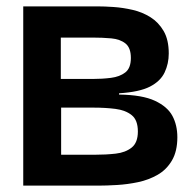

<svg xmlns="http://www.w3.org/2000/svg" viewBox="-20 -583 612 603"><path d="M53 0V-563H285Q308 -563 337 -561Q366 -559 396.5 -552Q427 -545 452.5 -529Q478 -513 494 -485.5Q510 -458 510 -415Q510 -383 497 -355.5Q484 -328 451 -311Q418 -294 354 -290V-286Q427 -285 466.5 -266.5Q506 -248 521.5 -219Q537 -190 537 -152Q537 -108 520 -79Q503 -50 475 -34Q447 -18 414 -11Q381 -4 347.5 -2Q314 0 288 0ZM172 -97H277Q313 -97 343.5 -100.5Q374 -104 393.5 -119.5Q413 -135 413 -170Q413 -206 393.5 -221.5Q374 -237 342.5 -241Q311 -245 274 -245H172ZM171 -335H270Q301 -335 328.5 -338.5Q356 -342 373.5 -355.5Q391 -369 391 -401Q391 -433 374 -446.5Q357 -460 329.5 -462.5Q302 -465 270 -465H171Z"/></svg>

Font: Darker Grotesque Light ExtraBold
Style: Regular
Weight: 800
Version: Version 1.000;gftools[0.9.28]